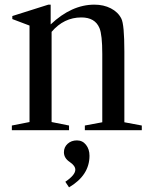

<svg xmlns="http://www.w3.org/2000/svg" viewBox="-20 -560 651 826"><path d="M202 -35 277 -20V0H31V-20L107 -35V-450L33 -478V-491L188 -540H198V-455Q288 -540 386 -540Q426 -540 457 -524Q488 -508 502 -480Q515 -455 515 -338V-34L590 -20V0H345V-20L420 -34V-328Q420 -410 408 -439Q389 -485 330 -485Q255 -485 202 -423ZM277 246 261 222Q304 193 304 170Q304 153 279.5 136.5Q255 120 255 95Q255 73 271 58.5Q287 44 311 44Q335 44 350 63Q365 82 365 110Q365 194 277 246Z"/></svg>

Font: Libre Caslon Text
Style: Regular
Weight: 400
Designer: Pablo Impallari, Rodrigo Fuenzalida
Foundry: Pablo Impallari, Rodrigo Fuenzalida
Version: Version 1.002